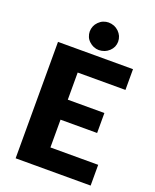

<svg xmlns="http://www.w3.org/2000/svg" viewBox="-169 -1033 911 1129"><g transform="rotate(20 286.5 -469.0)"><path d="M539.6 -598.6H240.7V-428.7H469.7V-303.7H240.7V-129.9H539.6V0H70.3V-728.5H539.6ZM402.3 -850.1Q402.3 -834 395.5 -817.4Q388.7 -802.7 376 -790.5Q361.3 -777.3 347.2 -772Q329.1 -765.1 311.5 -765.1Q294.9 -765.1 278.3 -772Q264.2 -777.8 250.5 -790.5Q237.3 -802.7 231.4 -817.4Q224.6 -834 224.6 -850.1Q224.6 -867.2 231.4 -883.8Q237.3 -898.4 250.5 -911.6Q263.7 -924.8 278.3 -930.7Q294.9 -937.5 311.5 -937.5Q329.1 -937.5 347.2 -930.7Q361.8 -924.8 376 -911.6Q388.7 -898.9 395.5 -883.8Q402.3 -867.2 402.3 -850.1Z"/></g></svg>

Font: Lato-ExtraBold
Style: Regular
Weight: 500
Designer: Lukasz Dziedzic with Adam Twardoch and Botio Nikoltchev
Foundry: tyPoland Lukasz Dziedzic
Version: ""